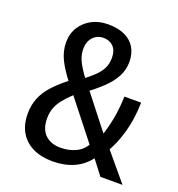

<svg xmlns="http://www.w3.org/2000/svg" viewBox="-131 -822 871 939"><g transform="rotate(20 304.5 -352.5)"><path d="M245 9Q186 9 142.5 -12Q99 -33 75.5 -73Q52 -113 52 -169Q52 -213 66.5 -249.5Q81 -286 109.5 -318Q138 -350 178 -382L196 -395L193 -377Q151 -430 130 -473Q109 -516 109 -561Q109 -606 130.5 -640.5Q152 -675 189 -694.5Q226 -714 273 -714Q326 -714 361.5 -697Q397 -680 415 -649Q433 -618 433 -576Q433 -535 414.5 -500Q396 -465 363.5 -433.5Q331 -402 289 -371L288 -390L439 -197L429 -191Q443 -229 454.5 -285Q466 -341 468 -409H555Q553 -321 532.5 -250.5Q512 -180 482 -131L473 -160L607 0H492L429 -82H439Q405 -35 356 -13Q307 9 245 9ZM258 -67Q303 -67 338.5 -84Q374 -101 394 -139L397 -119L222 -341L249 -345L232 -331Q204 -305 186 -282.5Q168 -260 158.5 -235.5Q149 -211 149 -180Q149 -124 179 -95.5Q209 -67 258 -67ZM275 -644Q242 -644 220.5 -621Q199 -598 199 -559Q199 -534 208.5 -509.5Q218 -485 234 -461Q250 -437 270 -411L244 -419Q277 -444 299.5 -465.5Q322 -487 334 -511Q346 -535 346 -566Q346 -604 326 -624Q306 -644 275 -644Z"/></g></svg>

Font: Nunito Sans 7pt Condensed SemiBold
Style: Regular
Weight: 600
Width: 3
Designer: Vernon Adams
Foundry: Vernon Adams
Version: Version 3.101;gftools[0.9.27]